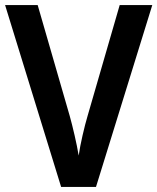

<svg xmlns="http://www.w3.org/2000/svg" viewBox="-20 -734 618 754"><path d="M578 -714H450L324 -279C312 -239 295 -167 289 -123C282 -167 265 -239 254 -278L128 -714H0L220 0H357Z"/></svg>

Font: Noto Sans Arabic SemCond SemBd
Style: Regular
Weight: 600
Width: 4
Designer: Monotype Design Team, Nadine Chahine, Nizar Qandah and Khaled Hosny
Foundry: Monotype Imaging Inc.
Version: Version 2.012